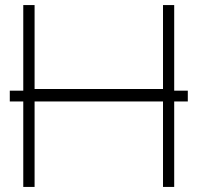

<svg xmlns="http://www.w3.org/2000/svg" viewBox="-20 -735 776 755"><path d="M71.5 0V-715H116V-356.5L83 -385H645.5L621 -356.5V-715H665V0H621V-375L645.5 -346.5H83L116 -375V0ZM18.5 -336V-378.5H718.5V-336Z"/></svg>

Font: Russolo 10pt ExtraLight
Style: Regular
Weight: 200
Designer: Micah Stupak-Hahn
Version: Version 1.000